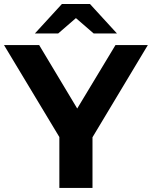

<svg xmlns="http://www.w3.org/2000/svg" viewBox="-34 -921 745 941"><path d="M256.9 0V-285.9L294 -187.7L-14.3 -700H158L393.6 -307.2H295L531.9 -700H690.5L383 -187.7L419.3 -285.9V0ZM137 -757 269.3 -901.3H407L539.2 -757H425.1L286.7 -876.7H389.5L251.1 -757Z"/></svg>

Font: Montserrat Thin
Style: Regular
Weight: 100
Designer: Julieta Ulanovsky
Foundry: Julieta Ulanovsky
Version: Version 9.000